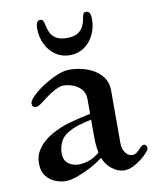

<svg xmlns="http://www.w3.org/2000/svg" viewBox="-83 -784 710 869"><g transform="rotate(-10 272.0 -349.5)"><path d="M141 -682Q141 -719 161 -719Q171 -719 175 -710.5Q179 -702 181 -689Q184 -674 191.5 -657Q199 -640 217 -628.5Q235 -617 267 -617Q300 -617 317.5 -628.5Q335 -640 343 -657Q351 -674 353 -689Q355 -702 358.5 -710.5Q362 -719 372 -719Q393 -719 393 -682Q393 -643 377 -610Q361 -577 332.5 -557.5Q304 -538 267 -538Q230 -538 201.5 -557.5Q173 -577 157 -610Q141 -643 141 -682ZM43 -79Q43 -111 56.5 -134.5Q70 -158 89.5 -175Q109 -192 127 -202Q170 -226 214 -238Q258 -250 310 -261V-328Q310 -357 294 -374.5Q278 -392 255.5 -400Q233 -408 213 -408Q197 -408 173 -395.5Q149 -383 126 -365Q116 -358 100.5 -346Q85 -334 74 -334Q57 -334 57 -353Q57 -365 77.5 -385.5Q98 -406 129 -426Q160 -446 192.5 -460Q225 -474 250 -474Q296 -474 335 -459.5Q374 -445 398 -417Q422 -389 422 -348V-107Q422 -79 435.5 -61.5Q449 -44 467 -44Q476 -44 484.5 -49.5Q493 -55 501 -64Q507 -71 513.5 -76Q520 -81 525 -81Q530 -81 534.5 -76Q539 -71 539 -63Q539 -57 528 -44Q517 -31 498.5 -16.5Q480 -2 459.5 8Q439 18 419 18Q390 18 363 -3Q336 -24 325 -55H322Q300 -37 268 -20Q236 -3 204 8.5Q172 20 149 20Q127 20 102.5 10.5Q78 1 60.5 -21Q43 -43 43 -79ZM152 -108Q152 -75 172.5 -59.5Q193 -44 218 -44Q244 -44 269 -53Q294 -62 317 -82Q314 -96 312 -113.5Q310 -131 310 -155V-234Q280 -228 251.5 -219.5Q223 -211 197 -195Q172 -179 162 -154.5Q152 -130 152 -108Z"/></g></svg>

Font: Monomakh
Style: Regular
Weight: 400
Version: Version 1.200; ttfautohint (v1.8.4.7-5d5b)